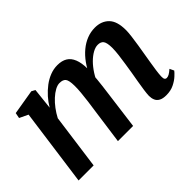

<svg xmlns="http://www.w3.org/2000/svg" viewBox="-94 -825 1104 1104"><g transform="rotate(-45 457.5 -273.0)"><path d="M236 -543 222 -413.5Q238.5 -442 261.2 -467.5Q284 -493 310.5 -513Q337 -533 366.2 -544.2Q395.5 -555.5 426 -555.5Q462.5 -555.5 486.2 -541Q510 -526.5 522.2 -496Q534.5 -465.5 535 -417.5Q535 -410.5 534.5 -401.8Q534 -393 533 -383.5Q532 -374 530.5 -364L514 -379Q531 -419 554.2 -451.5Q577.5 -484 605.5 -507.2Q633.5 -530.5 665.2 -543Q697 -555.5 731 -555.5Q784 -555.5 816 -523.2Q848 -491 848 -419Q848 -399.5 844.2 -369.5Q840.5 -339.5 835.2 -306.5Q830 -273.5 825 -245Q820.5 -218.5 815.8 -189.8Q811 -161 807.2 -134.2Q803.5 -107.5 802.5 -88Q802 -70.5 806.5 -64.2Q811 -58 818.5 -58Q828.5 -58 839.5 -64Q850.5 -70 867 -84.5L879.5 -58Q873 -49 855.5 -32.8Q838 -16.5 810.8 -3Q783.5 10.5 747 10.5Q719 10.5 702.8 1.5Q686.5 -7.5 680 -23Q673.5 -38.5 673.5 -58Q674 -75 677.8 -102.2Q681.5 -129.5 687 -160.8Q692.5 -192 697.5 -221.5Q702 -250 707.2 -282.8Q712.5 -315.5 716.2 -347Q720 -378.5 720 -404Q719.5 -444.5 708.5 -459.2Q697.5 -474 673 -474Q653.5 -474 631 -461.5Q608.5 -449 586.2 -426.8Q564 -404.5 544.5 -374.2Q525 -344 512 -308L533 -381.5Q532 -360 529.8 -335.8Q527.5 -311.5 524.5 -287.2Q521.5 -263 518.5 -240.5L487 0H363.5L394 -220Q398.5 -249.5 402.8 -282.2Q407 -315 410 -346.5Q413 -378 412.5 -402.5Q412 -445.5 400.8 -459.8Q389.5 -474 362 -474Q345 -474 324.8 -463Q304.5 -452 283.8 -433Q263 -414 244.5 -389.2Q226 -364.5 212 -337.5L166 0H43.5L108 -471L55.5 -496L62 -529.5L214 -555Z"/></g></svg>

Font: Merriweather 48pt SemiBold
Style: Italic
Weight: 600
Italic angle: -7.8°
Designer: Eben Sorkin
Foundry: Eben Sorkin
Version: Version 2.101